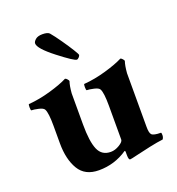

<svg xmlns="http://www.w3.org/2000/svg" viewBox="-123 -759 799 866"><g transform="rotate(-20 276.5 -326.0)"><path d="M130.9 -630.9Q130.9 -639.6 142.1 -649.4Q153.3 -659.2 175.8 -659.2Q200.2 -659.2 209 -650.4Q225.6 -630.9 248 -598.6Q270.5 -566.4 285.2 -542.5Q299.8 -518.6 299.8 -515.6Q299.8 -510.7 293.9 -504.4Q288.1 -498 283.2 -498Q270.5 -498 200.7 -552.2Q130.9 -606.4 130.9 -630.9ZM347.7 -253.9Q347.7 -315.4 337.9 -334Q333 -343.8 311 -348.6Q289.1 -353.5 277.3 -353.5Q274.4 -355.5 274.4 -369.6Q274.4 -383.8 277.3 -383.8Q328.1 -387.7 382.3 -403.3Q436.5 -418.9 468.8 -435.5Q473.6 -434.6 479 -428.2Q484.4 -421.9 484.4 -418.9Q477.5 -399.4 474.6 -363.3V-301.8V-105.5Q474.6 -77.1 482.4 -68.4Q491.2 -58.6 527.3 -58.6Q529.3 -56.6 529.3 -45.9Q529.3 -36.1 523.4 -27.3Q498 -24.4 459 -16.1Q419.9 -7.8 390.1 -0.5Q360.4 6.8 355.5 6.8Q347.7 6.8 347.7 -16.6V-32.2Q347.7 -34.2 346.7 -36.1Q345.7 -38.1 343.8 -37.1Q282.2 4.9 207 4.9Q140.6 4.9 111.3 -43.9Q82 -92.8 82 -169.9V-253.9Q82 -315.4 72.3 -334Q67.4 -343.8 45.4 -348.6Q23.4 -353.5 11.7 -353.5Q8.8 -355.5 8.8 -369.6Q8.8 -383.8 11.7 -383.8Q62.5 -387.7 116.7 -403.3Q170.9 -418.9 203.1 -435.5Q208 -434.6 213.4 -428.2Q218.8 -421.9 218.8 -418.9Q211.9 -399.4 209 -363.3V-301.8V-213.9Q209 -131.8 225.6 -93.3Q242.2 -54.7 285.2 -54.7Q305.7 -54.7 326.7 -67.4Q347.7 -80.1 347.7 -90.8Z"/></g></svg>

Font: Crimson
Style: Bold
Weight: 700
Version: Version 0.8 ; ttfautohint (v1.00) -l 8 -r 50 -G 200 -x 14 -D